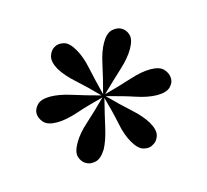

<svg xmlns="http://www.w3.org/2000/svg" viewBox="-71 -809 630 583"><g transform="rotate(15 244.0 -518.0)"><path d="M359 -632Q385 -647 402 -641.5Q419 -636 427 -623Q435 -611 430.5 -594Q426 -577 400 -562Q375 -548 338 -540.5Q301 -533 244 -517L243 -520Q282 -559 308.5 -588.5Q335 -618 359 -632ZM245 -520Q299 -505 337.5 -497Q376 -489 401 -475Q427 -460 431 -442.5Q435 -425 426 -412Q420 -400 403 -395Q386 -390 360 -405Q335 -419 310 -447.5Q285 -476 243 -517ZM246 -518Q261 -465 273 -427Q285 -389 286 -361Q285 -331 272 -319Q259 -307 244 -307Q229 -307 216.5 -318.5Q204 -330 204 -361Q204 -390 216 -426Q228 -462 243 -518ZM243 -519 245 -516Q206 -478 179.5 -448Q153 -418 129 -404Q103 -389 86 -394.5Q69 -400 61 -413Q54 -425 58 -442Q62 -459 88 -474Q113 -488 150 -496Q187 -504 243 -519ZM128 -631Q153 -617 178.5 -588.5Q204 -560 244 -519L243 -516Q190 -531 151 -539Q112 -547 87 -561Q62 -576 58 -593.5Q54 -611 62 -624Q69 -636 85.5 -641Q102 -646 128 -631ZM244 -729Q260 -729 272 -717Q284 -705 284 -675Q284 -647 272.5 -610.5Q261 -574 245 -518H242Q228 -571 215.5 -609Q203 -647 203 -675Q203 -705 216.5 -717Q230 -729 244 -729Z"/></g></svg>

Font: Playfair Display Medium
Style: Regular
Weight: 500
Designer: Claus Eggers Sørensen
Foundry: Claus Eggers Sørensen
Version: Version 1.203